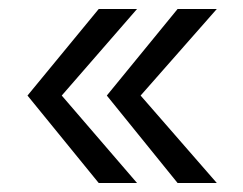

<svg xmlns="http://www.w3.org/2000/svg" viewBox="-20 -462 540 426"><path d="M284 -442 117 -250 284 -56H199L41 -250L199 -442ZM461 -442 292 -250 461 -56H374L217 -250L374 -442Z"/></svg>

Font: Kaisei Tokumin
Style: Bold
Weight: 700
Designer: Font-Kai, 金井和夫
Foundry: KAZUO KANAI
Version: Version 5.003